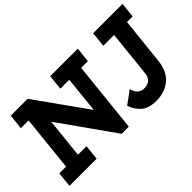

<svg xmlns="http://www.w3.org/2000/svg" viewBox="-86 -1004 1369 1369"><g transform="rotate(-45 598.0 -320.0)"><path d="M23 -114H91L135 -536H57L69 -650H239L514 -264H517L545 -536H455L467 -650H745L733 -536H665L609 0L537 1L245 -412H242L211 -114H297L285 0H11ZM900 -650H1196L1184 -536H1127L1090 -185Q1080 -87 1022.5 -38.5Q965 10 880 10Q800 10 760.5 -27Q721 -64 706 -113L803 -184Q815 -140 836.5 -127Q858 -114 881 -114Q919 -114 938 -134Q957 -154 960 -184L997 -536H888Z"/></g></svg>

Font: Zilla Slab
Style: Bold Italic
Weight: 700
Italic angle: -6°
Designer: Typotheque.com
Foundry: Typotheque type foundry
Version: Version 1.1; 2017; ttfautohint (v1.6)